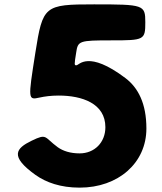

<svg xmlns="http://www.w3.org/2000/svg" viewBox="-20 -845 741 880"><path d="M143 -43C191 -9 257 15 345 15C522 15 651 -98 651 -256C651 -371 613 -443 555 -487C384 -616 342 -546 331 -546C320 -545 320 -547 329 -603C337 -658 342 -660 492 -660C641 -660 646 -662 646 -743C646 -823 639 -825 411 -825C183 -825 176 -819 142 -603C108 -387 108 -386 162 -398C185 -403 214 -407 249 -407C356 -407 463 -371 463 -262C463 -192 413 -142 345 -142C302 -142 269 -153 245 -170C182 -216 197 -235 125 -200C53 -165 23 -129 143 -43Z"/></svg>

Font: Hussar Print
Style: Bold
Weight: 700
Foundry: Cannot Into Space Fonts
Version: Version 2.00